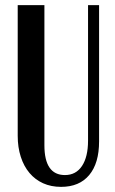

<svg xmlns="http://www.w3.org/2000/svg" viewBox="-20 -719 448 748"><path d="M153 -699V-153Q153 -37 233 -37Q276 -37 299.5 -72.5Q323 -108 323 -171V-699H366V-168Q366 -83 327.5 -37Q289 9 218 9Q179 9 148 -5Q117 -19 95 -45Q73 -71 61 -108Q49 -145 49 -190V-699Z"/></svg>

Font: Moniqa Paragraph
Style: Bold
Weight: 700
Designer: Rajesh Rajput
Foundry: Rajesh Rajput
Version: Version 1.000